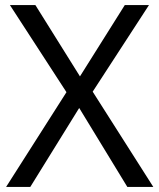

<svg xmlns="http://www.w3.org/2000/svg" viewBox="-20 -734 626 754"><path d="M582 0H480L291 -310L99 0H4L241 -372L19 -714H119L294 -434L470 -714H565L344 -374Z"/></svg>

Font: Noto Sans Osmanya
Style: Regular
Weight: 400
Designer: Monotype Design Team
Foundry: Monotype Imaging Inc.
Version: Version 2.001; ttfautohint (v1.8.4.7-5d5b)